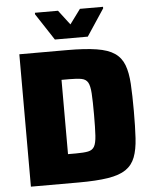

<svg xmlns="http://www.w3.org/2000/svg" viewBox="-59 -944 793 994"><g transform="rotate(-5 337.0 -447.5)"><path d="M61 0V-688H309Q402 -688 462 -678.5Q522 -669 555.5 -646Q589 -623 604 -583.5Q619 -544 622.5 -485Q626 -426 626 -344Q626 -262 622.5 -203Q619 -144 604 -104.5Q589 -65 555.5 -42Q522 -19 462 -9.5Q402 0 309 0ZM267 -151H309Q349 -151 371.5 -155.5Q394 -160 404 -177.5Q414 -195 416.5 -234Q419 -273 419 -343Q419 -414 416.5 -453.5Q414 -493 404 -510.5Q394 -528 371.5 -532.5Q349 -537 309 -537H267ZM251 -748 160 -887V-895H280L338 -819L394 -895H514V-887L422 -748Z"/></g></svg>

Font: Saira ExtraBold
Style: Regular
Weight: 800
Designer: Hector Gatti with collaboration of the Omnibus-Type team
Foundry: Omnibus-Type
Version: Version 1.100; ttfautohint (v1.8.3)